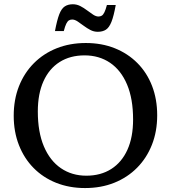

<svg xmlns="http://www.w3.org/2000/svg" viewBox="-20 -894 822 924"><path d="M393 -687Q469.5 -687 532.5 -661.8Q595.5 -636.5 641.2 -590.5Q687 -544.5 711.8 -480.5Q736.5 -416.5 736.5 -339Q736.5 -261.5 711.2 -197.5Q686 -133.5 639.8 -86.8Q593.5 -40 530 -14.5Q466.5 11 389.5 11Q313.5 11 250.2 -14.2Q187 -39.5 141.5 -85.8Q96 -132 71 -196Q46 -260 46 -337Q46 -414.5 71.2 -478.8Q96.5 -543 143 -589.8Q189.5 -636.5 253 -661.8Q316.5 -687 393 -687ZM395.5 -48.5Q465 -48.5 515.5 -80.8Q566 -113 593.2 -173.2Q620.5 -233.5 620.5 -319Q620.5 -418.5 591.5 -487.2Q562.5 -556 509.8 -591.8Q457 -627.5 387 -627.5Q317.5 -627.5 267 -595.5Q216.5 -563.5 189.2 -503Q162 -442.5 162 -357.5Q162 -258.5 191.2 -189.5Q220.5 -120.5 273.2 -84.5Q326 -48.5 395.5 -48.5ZM537 -870Q527.5 -817 516.5 -789.2Q505.5 -761.5 489.8 -751.2Q474 -741 450.5 -741Q431.5 -741 414.8 -749.8Q398 -758.5 382.5 -770.2Q367 -782 353.2 -791Q339.5 -800 327.5 -800Q318.5 -800 311.8 -796Q305 -792 299 -780Q293 -768 287 -744.5H244.5Q254.5 -797.5 265.2 -825.2Q276 -853 291.8 -863.2Q307.5 -873.5 330.5 -873.5Q349.5 -873.5 366.5 -864.8Q383.5 -856 399 -844.2Q414.5 -832.5 428.2 -823.5Q442 -814.5 454 -814.5Q462.5 -814.5 469.5 -818.5Q476.5 -822.5 482.5 -834.8Q488.5 -847 494.5 -870Z"/></svg>

Font: Newsreader 16pt Medium
Style: Regular
Weight: 500
Designer: Hugues Gentile
Foundry: Production Type
Version: Version 1.003